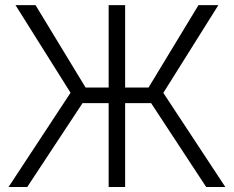

<svg xmlns="http://www.w3.org/2000/svg" viewBox="-20 -748 935 768"><path d="M480.5 -727.5V0H414.6V-727.5ZM14.2 0 262.2 -377 42 -727.5H122.1L322.3 -397.9H574.2L773.9 -727.5H853.5L633.3 -376.5L881.3 0H804.7L584.5 -335.4H310.1L88.9 0Z"/></svg>

Font: Inter Tight Light
Style: Regular
Weight: 300
Designer: Rasmus Andersson
Foundry: rsms
Version: Version 3.004